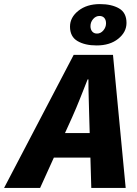

<svg xmlns="http://www.w3.org/2000/svg" viewBox="-86 -918 668 938"><path d="M-66 0 274 -650H466L528 0H360L350 -344Q349 -391 347.5 -436Q346 -481 346 -530H342Q323 -482 305 -436.5Q287 -391 266 -344L110 0ZM110 -148 138 -268H440L412 -148ZM386 -696Q329 -696 292.5 -717.5Q256 -739 256 -788Q256 -833 297 -865.5Q338 -898 402 -898Q459 -898 495.5 -877Q532 -856 532 -806Q532 -761 491.5 -728.5Q451 -696 386 -696ZM388 -754Q406 -754 419 -769.5Q432 -785 432 -804Q432 -821 423.5 -830.5Q415 -840 400 -840Q382 -840 369 -825Q356 -810 356 -790Q356 -774 364.5 -764Q373 -754 388 -754Z"/></svg>

Font: Source Sans 3 ExtraLight Black
Style: Italic
Weight: 900
Italic angle: -11°
Version: Version 3.052;hotconv 1.1.0;makeotfexe 2.6.0